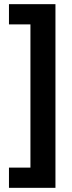

<svg xmlns="http://www.w3.org/2000/svg" viewBox="-20 -740 343 921"><path d="M23 64V161H246V-720H23V-623H126V64Z"/></svg>

Font: Noto Sans Display SemiCondensed
Style: Bold
Weight: 700
Width: 4
Designer: Monotype Design Team
Foundry: Monotype Imaging Inc.
Version: Version 1.900